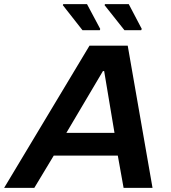

<svg xmlns="http://www.w3.org/2000/svg" viewBox="-54 -909 829 929"><path d="M-34 0 379 -688H564L684 0H544L516 -156H206L112 0ZM267 -266H500L450 -565H444ZM429 -763H345L250 -884L252 -889H367L431 -769ZM629 -763H548L452 -884L454 -889H569L632 -769Z"/></svg>

Font: Saira SemiExpanded SemiBold
Style: Italic
Weight: 600
Width: 6
Italic angle: -12°
Designer: Hector Gatti with collaboration of the Omnibus-Type team
Foundry: Omnibus-Type
Version: Version 1.101